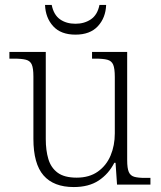

<svg xmlns="http://www.w3.org/2000/svg" viewBox="-20 -746 650 776"><path d="M278 10Q197 10 156 -37Q115 -84 115 -185V-437Q115 -470 108.5 -485Q102 -500 85 -504.5Q68 -509 36 -509H18V-536H165V-184Q165 -138 175.5 -103Q186 -68 213 -48Q240 -28 290 -28Q341 -28 375.5 -52.5Q410 -77 427 -117.5Q444 -158 444 -207V-435Q444 -469 437.5 -484.5Q431 -500 414 -504.5Q397 -509 365 -509H352V-536H494V-99Q494 -66 500.5 -51Q507 -36 522.5 -31.5Q538 -27 566 -27H588V0H453L447 -88H442Q419 -43 379 -16.5Q339 10 278 10ZM285 -606Q226 -606 195 -640Q164 -674 162 -726H189Q197 -686 222.5 -668Q248 -650 285 -650Q321 -650 347.5 -668Q374 -686 382 -726H409Q407 -674 375.5 -640Q344 -606 285 -606Z"/></svg>

Font: Noto Serif Tibetan ExtraLight
Style: Regular
Weight: 200
Designer: Monotype Design Team
Foundry: Monotype Imaging Inc.
Version: Version 2.103; ttfautohint (v1.8.4.7-5d5b)